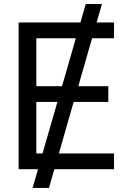

<svg xmlns="http://www.w3.org/2000/svg" viewBox="-20 -839 620 952"><path d="M141.6 92.8 168.5 0H72.3V-727.5H378.9L405.3 -819.3H485.4L459 -727.5H545.4V-649.4H436.5L368.2 -411.6H517.1V-333.5H345.2L272 -78.1H545.4V0H249.5L222.7 92.8ZM287.6 -411.6 356 -649.4H160.2V-411.6ZM190.9 -78.1 264.6 -333.5H160.2V-78.1Z"/></svg>

Font: Inter Display
Style: Regular
Weight: 400
Designer: Rasmus Andersson
Foundry: rsms
Version: Version 4.001;git-9221beed3